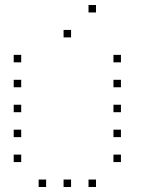

<svg xmlns="http://www.w3.org/2000/svg" viewBox="-20 -785 640 770"><path d="M336 -765Q335 -765 335 -765Q335 -765 335 -764V-736Q335 -735 335 -735Q335 -735 336 -735H364Q365 -735 365 -735Q365 -735 365 -736V-764Q365 -765 365 -765Q365 -765 364 -765ZM236 -665Q235 -665 235 -665Q235 -665 235 -664V-636Q235 -635 235 -635Q235 -635 236 -635H264Q265 -635 265 -635Q265 -635 265 -636V-664Q265 -665 265 -665Q265 -665 264 -665ZM36 -565Q35 -565 35 -565Q35 -565 35 -564V-536Q35 -535 35 -535Q35 -535 36 -535H64Q65 -535 65 -535Q65 -535 65 -536V-564Q65 -565 65 -565Q65 -565 64 -565ZM436 -565Q435 -565 435 -565Q435 -565 435 -564V-536Q435 -535 435 -535Q435 -535 436 -535H464Q465 -535 465 -535Q465 -535 465 -536V-564Q465 -565 465 -565Q465 -565 464 -565ZM36 -465Q35 -465 35 -465Q35 -465 35 -464V-436Q35 -435 35 -435Q35 -435 36 -435H64Q65 -435 65 -435Q65 -435 65 -436V-464Q65 -465 65 -465Q65 -465 64 -465ZM436 -465Q435 -465 435 -465Q435 -465 435 -464V-436Q435 -435 435 -435Q435 -435 436 -435H464Q465 -435 465 -435Q465 -435 465 -436V-464Q465 -465 465 -465Q465 -465 464 -465ZM36 -365Q35 -365 35 -365Q35 -365 35 -364V-336Q35 -335 35 -335Q35 -335 36 -335H64Q65 -335 65 -335Q65 -335 65 -336V-364Q65 -365 65 -365Q65 -365 64 -365ZM436 -365Q435 -365 435 -365Q435 -365 435 -364V-336Q435 -335 435 -335Q435 -335 436 -335H464Q465 -335 465 -335Q465 -335 465 -336V-364Q465 -365 465 -365Q465 -365 464 -365ZM36 -265Q35 -265 35 -265Q35 -265 35 -264V-236Q35 -235 35 -235Q35 -235 36 -235H64Q65 -235 65 -235Q65 -235 65 -236V-264Q65 -265 65 -265Q65 -265 64 -265ZM436 -265Q435 -265 435 -265Q435 -265 435 -264V-236Q435 -235 435 -235Q435 -235 436 -235H464Q465 -235 465 -235Q465 -235 465 -236V-264Q465 -265 465 -265Q465 -265 464 -265ZM36 -165Q35 -165 35 -165Q35 -165 35 -164V-136Q35 -135 35 -135Q35 -135 36 -135H64Q65 -135 65 -135Q65 -135 65 -136V-164Q65 -165 65 -165Q65 -165 64 -165ZM436 -165Q435 -165 435 -165Q435 -165 435 -164V-136Q435 -135 435 -135Q435 -135 436 -135H464Q465 -135 465 -135Q465 -135 465 -136V-164Q465 -165 465 -165Q465 -165 464 -165ZM136 -65Q135 -65 135 -65Q135 -65 135 -64V-36Q135 -35 135 -35Q135 -35 136 -35H164Q165 -35 165 -35Q165 -35 165 -36V-64Q165 -65 165 -65Q165 -65 164 -65ZM236 -65Q235 -65 235 -65Q235 -65 235 -64V-36Q235 -35 235 -35Q235 -35 236 -35H264Q265 -35 265 -35Q265 -35 265 -36V-64Q265 -65 265 -65Q265 -65 264 -65ZM336 -65Q335 -65 335 -65Q335 -65 335 -64V-36Q335 -35 335 -35Q335 -35 336 -35H364Q365 -35 365 -35Q365 -35 365 -36V-64Q365 -65 365 -65Q365 -65 364 -65Z"/></svg>

Font: Doto Black Thin
Style: Regular
Weight: 250
Monospace: yes
Version: Version 1.000